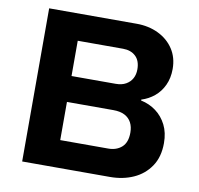

<svg xmlns="http://www.w3.org/2000/svg" viewBox="-77 -767 876 847"><g transform="rotate(10 361.0 -343.0)"><path d="M76 0V-686H468Q522 -686 565.5 -665Q609 -644 634 -606Q659 -568 659 -517Q659 -476 644 -444Q629 -412 603.5 -391Q578 -370 546 -360V-356Q584 -348 613.5 -326Q643 -304 660.5 -269.5Q678 -235 678 -188Q678 -126 649.5 -84Q621 -42 574 -21Q527 0 469 0ZM225 -122H440Q477 -122 500.5 -143Q524 -164 524 -208Q524 -234 514 -253Q504 -272 484 -282.5Q464 -293 433 -293H225ZM225 -409H423Q450 -409 468.5 -419.5Q487 -430 496.5 -447.5Q506 -465 506 -488Q506 -527 484.5 -547Q463 -567 428 -567H225Z"/></g></svg>

Font: Archivo SemiBold
Style: Bold
Weight: 700
Version: Version 2.001